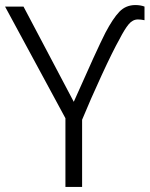

<svg xmlns="http://www.w3.org/2000/svg" viewBox="-20 -740 593 760"><path d="M239 -272 0 -714H73L272 -337Q364 -545 397 -610Q427 -667 452.5 -693.5Q478 -720 516 -720Q536 -720 552 -714V-660Q538 -663 526 -663Q505 -663 489 -643.5Q473 -624 453 -585Q427 -539 382.5 -442.5Q338 -346 305 -266V0H239Z"/></svg>

Font: OpenSansMMV
Style: Light
Weight: 300
Foundry: Ascender Corporation
Version: Version 4.001